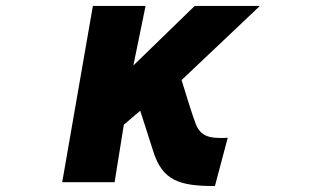

<svg xmlns="http://www.w3.org/2000/svg" viewBox="-20 -548 1040 645"><path d="M590 -279 853 -528H634L428 -328L469 -528H292L189 64H365L396 -129L451 -176C458 -154 488 -62 495 -39C526 58 581 77 702 77L745 -85C681 -82 654 -90 637 -133C627 -158 597 -256 590 -279Z"/></svg>

Font: LINE Seed JP_OTF ExtraBold
Style: Regular
Weight: 800
Designer: LY Corporation & Fontrix & Fontworks
Version: Version 1.013